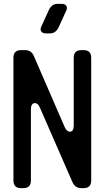

<svg xmlns="http://www.w3.org/2000/svg" viewBox="-20 -971 545 1000"><path d="M90 9H101Q141 9 141 -31V-400Q141 -434 162 -434Q178 -434 188 -410L358 -21Q372 9 404 9H415Q455 9 455 -31V-670Q455 -710 415 -710H404Q364 -710 364 -670V-318Q364 -285 344 -285Q328 -285 317 -309L156 -680Q143 -710 110 -710H90Q50 -710 50 -670V-31Q50 9 90 9ZM219 -797H240Q257 -797 268.5 -806.5Q280 -816 286 -830L326 -918Q332 -932 324.5 -941.5Q317 -951 301 -951H280Q263 -951 251.5 -941.5Q240 -932 234 -918L194 -830Q188 -816 195.5 -806.5Q203 -797 219 -797Z"/></svg>

Font: WDXL Lubrifont SC
Style: Regular
Weight: 400
Designer: [WDXL Lubrifont] Copyright 2020-2022 (c) NightFurySL2001, Skr-ZERO; [ZCOOL QingKe HuangYou] Copyright 2018-2022 (c) The 
Version: Version 2.001;hotconv 1.1.1;makeotfexe 2.6.0